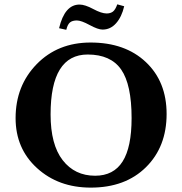

<svg xmlns="http://www.w3.org/2000/svg" viewBox="-20 -854 839 884"><path d="M471.2 -792Q488.3 -792 499.8 -800.5Q511.2 -809.1 520 -834L551.8 -825.2Q540.5 -776.4 514.6 -747.1Q488.8 -717.8 452.1 -717.8Q431.2 -717.8 392.6 -738.8Q354 -759.8 334 -759.8Q313 -759.8 302 -750.5Q291 -741.2 285.2 -716.8L252 -724.1Q277.8 -833 346.2 -833Q371.1 -833 409.2 -812.5Q447.3 -792 471.2 -792ZM383.8 -603Q212.9 -603 212.9 -327.1Q212.9 -188 268.6 -116.5Q324.2 -44.9 418 -44.9Q502.9 -44.9 544.4 -110.4Q585.9 -175.8 585.9 -310.1Q585.9 -464.8 537.8 -533.9Q489.7 -603 383.8 -603ZM747.1 -329.1Q747.1 -178.2 652.1 -84.2Q557.1 9.8 397.9 9.8Q249 9.8 150.4 -80.1Q51.8 -169.9 51.8 -310.1Q51.8 -459 148.9 -558.6Q246.1 -658.2 397 -658.2Q556.2 -658.2 651.6 -568.1Q747.1 -478 747.1 -329.1Z"/></svg>

Font: Linux Biolinum
Style: Bold
Weight: 700
Designer: Philipp H. Poll
Foundry: Philipp H. Poll
Version: Version 1.3.2 ; ttfautohint (v0.9)